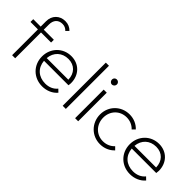

<svg xmlns="http://www.w3.org/2000/svg" viewBox="57 -1455 2209 2209"><g transform="rotate(45 1161.5 -350.5)"><path d="M147 -553V-465H26V-420H147V0H197V-420H361V-465H197V-550C197 -620 236 -665 303 -665C334 -665 360 -654 383 -630L416 -664C387 -694 350 -711 304 -711C212 -711 147 -646 147 -553Z M644 10C719 10 786 -20 829 -71L795 -104C760 -60 707 -38 647 -38C536 -38 461 -107 452 -214H850C853 -232 854 -245 854 -253C854 -383 764 -475 638 -475C502 -475 400 -370 400 -233C400 -94 504 10 644 10ZM452 -258C461 -360 533 -428 637 -428C737 -428 802 -360 804 -258Z M970 0H1021V-702H970Z M1172 0H1222V-465H1172ZM1157 -615C1157 -592 1174 -573 1197 -573C1220 -573 1238 -592 1238 -615C1238 -637 1220 -655 1197 -655C1174 -655 1157 -637 1157 -615Z M1585 10C1654 10 1716 -17 1760 -64L1726 -98C1691 -60 1642 -38 1585 -38C1477 -38 1396 -121 1396 -234C1396 -345 1477 -427 1585 -427C1641 -427 1690 -405 1724 -368L1758 -402C1715 -448 1654 -475 1585 -475C1449 -475 1344 -370 1344 -234C1344 -97 1449 10 1585 10Z M2072 10C2147 10 2214 -20 2257 -71L2223 -104C2188 -60 2135 -38 2075 -38C1964 -38 1889 -107 1880 -214H2278C2281 -232 2282 -245 2282 -253C2282 -383 2192 -475 2066 -475C1930 -475 1828 -370 1828 -233C1828 -94 1932 10 2072 10ZM1880 -258C1889 -360 1961 -428 2065 -428C2165 -428 2230 -360 2232 -258Z"/></g></svg>

Font: MV Cash ExtraLight
Style: Regular
Weight: 200
Designer: Rodrigo Fuenzalida
Foundry: fragTYPE
Version: Version 1.100;Glyphs 3.1.2 (3151)